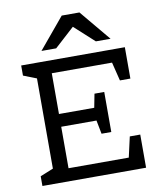

<svg xmlns="http://www.w3.org/2000/svg" viewBox="-97 -990 887 1067"><g transform="rotate(-10 346.0 -457.0)"><path d="M263 -740H180L325 -914H425L570 -740H487L375 -842ZM215 -608V-378H414L429 -455H484V-229H429L414 -306H215V-72H555L581 -187H640V0H55V-55L129 -85V-594L55 -623V-680H640V-503H581L555 -608Z"/></g></svg>

Font: Rhodium Libre
Style: Regular
Weight: 400
Designer: James Puckett
Foundry: Dunwich Type Founders
Version: Version 1.001; ttfautohint (v1.3)